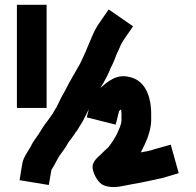

<svg xmlns="http://www.w3.org/2000/svg" viewBox="-20 -739 810 795"><path d="M182 27 193 -36C207.1 -56.1 217.8 -83.8 232 -102C240 -112.7 246.7 -122 252 -130L263 -149C271 -161 287.5 -179.9 293 -191C302.9 -200.9 307.8 -215.1 316 -226C327.2 -243.6 337.8 -267.7 348 -287L339 -253L459 -223L473 -279C475.7 -281.7 478.3 -284 481 -286C481.7 -284.7 482 -283.3 482 -282C482.7 -276.7 483 -271.3 483 -266V-242C483 -221.8 471.1 -201.8 465 -186C455.5 -166.9 444.8 -150.7 433 -135C427.8 -127.2 419.8 -121.8 413 -115L399 -101C394.3 -96.3 389.7 -92 385 -88C367.7 -72 360.7 -55.5 364 -38.5C369.1 -12.6 388.9 20.7 409 28C449.4 44.9 491.1 29.3 530.5 23C571.7 16.4 614.7 5.7 653 -2L720 -22L687 -140L619 -121C602.3 -114.7 583 -111.6 563 -108C568.3 -118 573.3 -128 578 -138L590 -166C598.1 -188 606 -215.2 606 -242V-266C606 -342.2 580.2 -405.9 517 -420C461.2 -434.7 424.3 -399.3 396 -375C398.7 -380.3 402.7 -387 408 -395C420.1 -417.8 429.3 -433.9 438 -457L445 -471C448.3 -477.7 452.3 -487 457 -499C463.1 -517.3 467.6 -522.9 476 -543C481.8 -558 484.9 -561.8 491 -572L531 -630L430 -700L390 -642C378.5 -624.8 372 -613.4 362 -590C354 -569.2 350.7 -565.3 342 -543C332.5 -518.2 322.7 -500.1 312 -476C291 -439.2 267.6 -400.2 248 -361C235.5 -340.9 224.8 -316.6 214 -295C209.3 -288.3 205.3 -281.7 202 -275C197.7 -266.4 191.6 -259.8 186 -251C178.3 -239.4 165.5 -224.6 159 -214L147 -195C138.7 -180.4 119.3 -155.7 112 -142C110 -136.7 106.3 -130 101 -122C87.6 -99 74.6 -82.9 71 -54L61 7ZM50 -719V-292H173V-719Z"/></svg>

Font: Tape
Style: Regular
Weight: 500
Foundry: Cannot Into Space Fonts
Version: Version 0.97